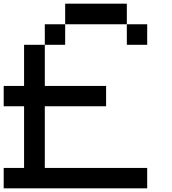

<svg xmlns="http://www.w3.org/2000/svg" viewBox="-20 -1020 929 1040"><path d="M0 0Q0 -27.3 0 -110.4Q27.3 -110.4 110.4 -110.4Q110.4 -194.3 110.4 -444.3Q83 -444.3 0 -444.3Q0 -471.7 0 -554.7Q27.3 -554.7 110.4 -554.7Q110.4 -610.4 110.4 -777.3Q138.7 -777.3 222.7 -777.3Q222.7 -721.7 222.7 -554.7Q305.7 -554.7 554.7 -554.7Q554.7 -527.3 554.7 -444.3Q471.7 -444.3 222.7 -444.3Q222.7 -361.3 222.7 -110.4Q361.3 -110.4 777.3 -110.4Q777.3 -83 777.3 0Q583 0 0 0ZM222.7 -777.3Q222.7 -805.7 222.7 -888.7Q250 -888.7 333 -888.7Q333 -861.3 333 -777.3Q305.7 -777.3 222.7 -777.3ZM667 -777.3Q667 -805.7 667 -888.7Q694.3 -888.7 777.3 -888.7Q777.3 -861.3 777.3 -777.3Q750 -777.3 667 -777.3ZM333 -888.7Q333 -917 333 -1000Q416 -1000 667 -1000Q667 -972.7 667 -888.7Q583 -888.7 333 -888.7Z"/></svg>

Font: Ingsat TST_CRD
Style: Regular
Weight: 300
Designer: Tofik Waleny
Version: 1.0